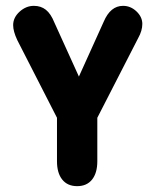

<svg xmlns="http://www.w3.org/2000/svg" viewBox="-20 -626 528 657"><path d="M175 -223V-74Q175 -34 193 -11.5Q211 11 244 11Q277 11 295 -11.5Q313 -34 313 -74V-223L453 -496Q467 -521 467 -544Q467 -568 447 -587Q427 -606 401 -606Q358 -606 335 -552L250 -364L166 -549Q154 -579 137 -592.5Q120 -606 96 -606Q69 -606 47 -586Q25 -566 25 -540Q25 -519 39 -489Z"/></svg>

Font: Beiruti ExtraBold
Style: Regular
Weight: 800
Designer: Arlette Boutros
Foundry: Boutros
Version: Version 1.41